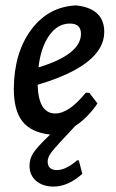

<svg xmlns="http://www.w3.org/2000/svg" viewBox="-20 -490 429 709"><path d="M178 199Q138 199 113.5 178Q89 157 89 122Q89 96 103.5 74Q118 52 165 7Q95 -1 63 -41.5Q31 -82 31 -162Q32 -295 95 -380Q158 -465 260 -470L270 -469Q365 -455 365 -372Q365 -250 119 -177Q122 -71 184 -71Q235 -71 297 -148L310 -147L340 -108Q303 -54 258 -25Q188 49 172 69.5Q156 90 156 106Q156 138 190 138Q223 138 265 102H271L284 152Q231 199 178 199ZM238 -403Q193 -403 162 -359.5Q131 -316 122 -241Q279 -289 279 -365Q279 -403 238 -403Z"/></svg>

Font: Alegreya Sans Medium
Style: Italic
Weight: 500
Italic angle: -7°
Designer: Juan Pablo del Peral
Foundry: Huerta Tipografica
Version: Version 2.007